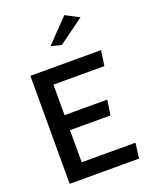

<svg xmlns="http://www.w3.org/2000/svg" viewBox="-171 -1057 911 1141"><g transform="rotate(-20 284.0 -486.5)"><path d="M240 -818 305 -801 466 -918 380 -963ZM178 -404V-597H500L514 -693H67V-10H506L518 -106H178V-309H434L448 -404Z"/></g></svg>

Font: Bluebird
Style: LiExt
Weight: 300
Designer: Jasper
Foundry: Cannot Into Space Fonts
Version: Version 0.98